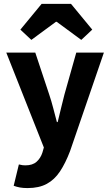

<svg xmlns="http://www.w3.org/2000/svg" viewBox="-20 -764 561 978"><path d="M120.4 194Q97.7 194 81.5 191Q65.3 188 49.7 182.3L76.1 73.6Q87.4 76.6 94.6 77.4Q101.8 78.3 109.2 78.3Q146 78.3 166.4 59.9Q186.9 41.5 196 13.2L203.4 -12.7L12 -496.1H159.7L230.6 -282.7Q241.8 -249.4 250.9 -214.2Q260.1 -179 269.8 -142.1H273.8Q282.5 -177.4 290.8 -212.5Q299.1 -247.7 308.3 -282.7L368.5 -496.1H509.2L337 5.4Q313.5 67.1 285.6 109.2Q257.6 151.3 218.2 172.6Q178.7 194 120.4 194ZM139.7 -560.8 83.8 -613.1 191.9 -744.2H341.8L449.9 -613.1L394 -560.8L268.8 -652.9H264.8Z"/></svg>

Font: Source Sans 3 Variable
Style: Regular
Weight: 200
Designer: Paul D. Hunt
Foundry: Adobe Systems Incorporated
Version: Version 3.026